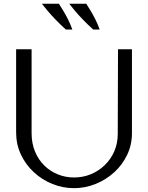

<svg xmlns="http://www.w3.org/2000/svg" viewBox="-20 -975 779 1010"><path d="M369.4 14.8Q310.5 14.8 255.8 -7.2Q201.1 -29.3 158.1 -69Q115 -108.8 89.9 -162.3Q64.8 -215.9 64.8 -278.8V-716H146.2V-275.3Q146.2 -221 164.2 -177.8Q182.1 -134.5 213.4 -104Q244.6 -73.6 284.7 -57.5Q324.8 -41.4 369.4 -41.4Q416.6 -41.4 457.9 -58.5Q499.3 -75.6 531.2 -106.6Q563.2 -137.6 581.3 -179.3Q599.4 -221 599.4 -270.1L600.8 -716H674.1V-274.9Q674.1 -213.1 648.8 -160.2Q623.6 -107.4 580.2 -68.1Q536.9 -28.9 482.4 -7.1Q427.9 14.8 369.4 14.8ZM470.5 -819.5Q441.8 -845.4 417.4 -870.7Q393 -895.9 374.5 -917.8Q355.9 -939.7 344.1 -955.4H433.8Q442.8 -941.3 455 -921.2Q467.3 -901.1 480.4 -875.7Q493.5 -850.3 504.5 -819.5ZM326.6 -819.5Q297.9 -845.4 273.5 -870.7Q249.1 -895.9 230.6 -917.8Q212 -939.7 200.2 -955.4H289.8Q298.9 -941.3 311.1 -921.2Q323.4 -901.1 336.5 -875.7Q349.6 -850.3 360.6 -819.5Z"/></svg>

Font: Russolo 10pt ExtraLight
Style: Regular
Weight: 200
Designer: Micah Stupak-Hahn
Version: Version 1.000